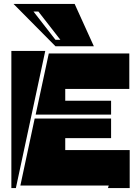

<svg xmlns="http://www.w3.org/2000/svg" viewBox="-20 -960 709 980"><path d="M84 -13 157 -355H547V-255H313V-194H642V0H531L535 -13ZM313 -506V-446H547V-375H162L229 -687H640V-506ZM38 0V-700H211L61 0ZM263 -724 49 -940H361L459 -724ZM151 -901 263 -757H288L176 -901Z"/></svg>

Font: J.M. Nexus Grotesque
Style: Regular
Weight: 900
Designer: deFharo
Foundry: deFharo
Version: Version 3.003